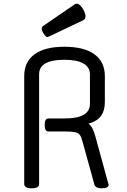

<svg xmlns="http://www.w3.org/2000/svg" viewBox="-20 -1006 684 1031"><path d="M240 -370H327Q463 -370 463 -448V-607Q463 -645 428 -665Q393 -685 326 -685Q190 -685 190 -607V-18Q190 5 150 5Q110 5 110 -18V-597Q110 -674 165.5 -714.5Q221 -755 326 -755Q431 -755 487 -714.5Q543 -674 543 -597V-458Q543 -412 522.5 -383.5Q502 -355 455 -342Q469 -332 477 -315Q485 -298 492 -274L563 -15Q565 5 525 5Q491 5 486 -18L423 -246Q417 -270 408.5 -281.5Q400 -293 382 -296.5Q364 -300 328 -300H240Q220 -300 220 -335Q220 -370 240 -370ZM234 -807Q227 -807 215.5 -824Q204 -841 204 -853Q204 -862 214 -868L380 -982Q385 -986 393 -986Q402 -986 413 -974.5Q424 -963 431.5 -947Q439 -931 439 -918Q439 -904 428 -898L252 -814Q242 -810 239 -808.5Q236 -807 234 -807Z"/></svg>

Font: Offside
Style: Regular
Weight: 400
Designer: Eduardo Rodriguez Tunni
Foundry: Eduardo Rodriguez Tunni
Version: Version 1.002; ttfautohint (v1.8.4.7-5d5b);gftools[0.9.23]